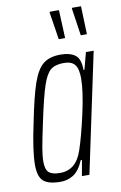

<svg xmlns="http://www.w3.org/2000/svg" viewBox="-82 -750 507 806"><g transform="rotate(-10 171.0 -347.5)"><path d="M16 -80Q16 -140 41 -255Q63 -366 82 -420.5Q101 -475 128 -496.5Q155 -518 202 -518Q241 -518 263.5 -502Q286 -486 286 -438H290L309 -510H342L234 0H202L214 -67H209Q190 -23 165 -7.5Q140 8 111 8Q59 8 37.5 -11Q16 -30 16 -80ZM209 -107Q228 -162 249 -256.5Q270 -351 270 -405Q270 -446 256 -463.5Q242 -481 209 -481Q173 -481 153.5 -465.5Q134 -450 118.5 -404.5Q103 -359 81 -255Q65 -181 59 -146Q53 -111 53 -88Q53 -53 67.5 -41Q82 -29 115 -29Q183 -29 209 -107ZM206 -583 188 -698V-703H228L233 -588V-583ZM300 -583 283 -698V-703H322L326 -588V-583Z"/></g></svg>

Font: Saira Ultra Condensed ExLight
Style: Italic
Weight: 200
Width: 1
Italic angle: -12°
Designer: Hector Gatti with collaboration of the Omnibus-Type team
Foundry: Omnibus-Type
Version: Version 1.001; ttfautohint (v1.8)